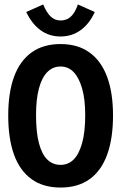

<svg xmlns="http://www.w3.org/2000/svg" viewBox="-20 -831 540 863"><path d="M252 12Q174 12 121.5 -26Q69 -64 43 -136Q17 -208 17 -312Q17 -414 43 -485.5Q69 -557 121.5 -595Q174 -633 252 -633Q330 -633 382.5 -595Q435 -557 461.5 -485.5Q488 -414 488 -312Q488 -208 461.5 -135.5Q435 -63 382.5 -25.5Q330 12 252 12ZM252 -90Q287 -90 311 -114Q335 -138 349 -187.5Q363 -237 363 -314Q363 -385 349 -433.5Q335 -482 311 -507Q287 -532 252 -532Q217 -532 192.5 -507Q168 -482 155 -433.5Q142 -385 142 -314Q142 -237 155 -187.5Q168 -138 192.5 -114Q217 -90 252 -90ZM330 -811 406 -777Q382 -724 342.5 -695.5Q303 -667 252 -667Q201 -667 162 -695.5Q123 -724 98 -777L174 -811Q189 -775 207.5 -757Q226 -739 252 -739Q270 -739 284.5 -746.5Q299 -754 310.5 -770.5Q322 -787 330 -811Z"/></svg>

Font: Inconsolata ExtraBold
Style: Regular
Weight: 800
Designer: Raph Levien, Cyreal, Brenton Simpson
Foundry: Raph Levien, Cyreal, Google
Version: Version 3.001